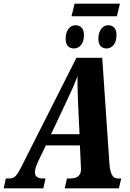

<svg xmlns="http://www.w3.org/2000/svg" viewBox="-56 -1030 711 1050"><path d="M607 -54 594 0H298L310 -54H329Q387 -54 387 -105L386 -127L381 -235H195L152 -146Q135 -109 135 -88Q135 -54 179 -54H193L181 0H-36L-24 -54H-5Q17 -54 30.5 -68.5Q44 -83 68 -132L362 -714H503L542 -141Q544 -100 554.5 -77Q565 -54 589 -54ZM379 -296 371 -465 370 -492Q367 -565 368 -614Q356 -581 341.5 -548.5Q327 -516 307 -474L223 -296ZM352 -1010H600L583 -941H335ZM303 -818Q303 -851 318 -871.5Q333 -892 357 -892Q378 -892 390.5 -878.5Q403 -865 403 -839Q403 -802 387 -783.5Q371 -765 349 -765Q327 -765 315 -778.5Q303 -792 303 -818ZM482 -818Q482 -851 497 -871.5Q512 -892 536 -892Q557 -892 569 -878.5Q581 -865 581 -839Q581 -802 565 -783.5Q549 -765 527 -765Q506 -765 494 -778.5Q482 -792 482 -818Z"/></svg>

Font: Noto Serif CondExtraBold
Style: Italic
Weight: 800
Width: 3
Italic angle: -12°
Designer: Monotype Design Team
Foundry: Monotype Imaging Inc.
Version: Version 1.001